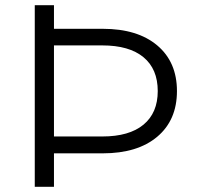

<svg xmlns="http://www.w3.org/2000/svg" viewBox="-20 -720 758 740"><path d="M662 -369Q662 -257 586 -193Q510 -129 376 -129H188V0H114V-700H188V-609H376Q510 -609 586 -545Q662 -481 662 -369ZM588 -369Q588 -454 533 -499.5Q478 -545 374 -545H188V-194H374Q478 -194 533 -239.5Q588 -285 588 -369Z"/></svg>

Font: Montserrat-Regular
Style: Regular
Weight: 400
Version: Version 7.200